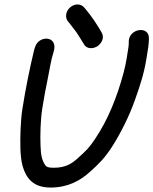

<svg xmlns="http://www.w3.org/2000/svg" viewBox="-20 -844 689 863"><path d="M277.6 -780C275.9 -768.8 278.4 -756.1 285 -748.3L293.4 -738.3C301.6 -728.5 312.9 -711.9 323.3 -699.3C335.2 -680.8 346.5 -663.4 357.3 -645.2C370.8 -621 401.7 -624.8 419.4 -637.3C436 -649.1 451.4 -674.4 436.2 -698.8L422.4 -722.2C405.7 -749 387.3 -776 366.6 -800.7L358.8 -809.9C352.7 -817.8 341 -824 329.1 -824C305.2 -824 281.6 -805 277.6 -780ZM137.7 -632.6 134.3 -622.5C134.1 -621.9 133.8 -620.8 133.6 -620.1C113.3 -535.8 95.4 -447.7 80.8 -355C76.5 -327.7 73.8 -297.2 72.5 -263C70.6 -206.4 69.2 -144.4 81.5 -98C96.7 -44.9 127.8 -1 207.2 -1C284.7 -1 341.2 -31.6 386.8 -73.9C425 -108.1 450 -133.1 482 -181.9C521.7 -243.7 561 -321.7 586.7 -395.2C607.1 -452.5 627.3 -510.8 638.3 -581L646.4 -632C648.9 -648 648.8 -659.6 649.3 -670.9C651.2 -730.1 560.6 -716.2 558.8 -658.9C558.5 -649.4 559.4 -645.2 557.4 -632L549.3 -581C546.2 -561.2 540.8 -537.2 535.5 -517.2C506.1 -406.6 464.1 -304 408.5 -221.3C381.3 -179.9 367.4 -166.9 330.8 -134C300.8 -105.9 271.4 -90 221.2 -90C195.5 -90 188.9 -93.7 182.5 -102.8C168.7 -124.6 163.4 -146.1 162.2 -188.8C160.1 -233.2 162 -305.6 169.8 -355C177.2 -402.2 185.6 -447.1 194.5 -489.7C203.4 -532.7 209.5 -576.7 220.3 -608.5C233.2 -646.7 216.3 -667.9 192.4 -670.2C173.5 -672 147 -661.7 137.7 -632.6Z"/></svg>

Font: Just Breathe
Style: BdObl3
Weight: 400
Foundry: Cannot Into Space Fonts
Version: Version 0.72